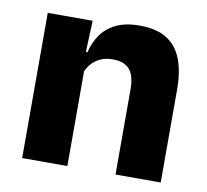

<svg xmlns="http://www.w3.org/2000/svg" viewBox="-63 -571 691 640"><g transform="rotate(10 283.0 -251.5)"><path d="M367 0V-289Q367 -316 360 -335.8Q353 -355.5 336.5 -366Q320 -376.5 291.5 -376.5Q268 -376.5 250 -368.2Q232 -360 219.8 -345.8Q207.5 -331.5 201.5 -313.5L178 -385H204Q212 -418.5 230.2 -445Q248.5 -471.5 280.5 -487.2Q312.5 -503 361.5 -503Q416.5 -503 451.5 -481.8Q486.5 -460.5 503.2 -418.5Q520 -376.5 520 -313.5V0ZM51 0V-491.5H203L198 -368.5L204 -354V0Z"/></g></svg>

Font: Anek Odia Medium
Style: Bold
Weight: 700
Version: Version 1.003